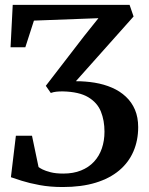

<svg xmlns="http://www.w3.org/2000/svg" viewBox="-20 -763 614 792"><path d="M238.5 8.5Q186.5 8.5 143.5 0.5Q100.5 -7.5 70 -17.2Q39.5 -27 25 -32L45.5 -203H112L139 -74Q143 -70.5 155.2 -64.2Q167.5 -58 188.8 -52.5Q210 -47 241 -47Q282.5 -47 314.2 -59.8Q346 -72.5 367.8 -96Q389.5 -119.5 400.2 -151Q411 -182.5 411 -220Q411 -266 396.2 -302.8Q381.5 -339.5 344 -362Q306.5 -384.5 238.5 -386Q224.5 -386 212.5 -384.8Q200.5 -383.5 189.5 -379.5L169 -409L326.5 -613.5L386 -688L120 -678L84.5 -568H23.5L32.5 -743H514.5L531 -695L293 -428Q313 -428 332.2 -426.5Q351.5 -425 370 -422Q409.5 -415.5 442.2 -401.2Q475 -387 499.2 -364.2Q523.5 -341.5 536.8 -310.2Q550 -279 550 -238.5Q550 -183.5 530.2 -138Q510.5 -92.5 471.5 -59.8Q432.5 -27 374.2 -9.2Q316 8.5 238.5 8.5Z"/></svg>

Font: Merriweather 36pt SemiBold
Style: Regular
Weight: 600
Version: Version 2.100